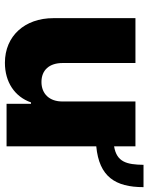

<svg xmlns="http://www.w3.org/2000/svg" viewBox="70 -673 610 790"><g transform="rotate(90 375.0 -278.0)"><path d="M750 -563.5H658.2C657.2 -493.7 646.5 -453.1 582 -442.4V-530.3H397.5V-231.4C398.4 -175.8 365.2 -143.6 317.4 -143.6C267.6 -143.6 239.3 -176.8 239.3 -230.5V-530.3H54.7V-192.4C54.7 -75.2 127.9 6.8 238.3 6.8C317.4 6.8 377.9 -33.2 401.4 -100.6H407.2V0H582V-369.1C707 -380.9 750 -447.3 750 -563.5Z"/></g></svg>

Font: Pretendard Black
Style: Regular
Weight: 900
Designer: Base glyphs from Inter by Rasmus Andersson; Hangeul glyphs from Noto Sans CJK(Source Han Sans) by Jang Soo-young and Kan
Foundry: Kil Hyung-jin
Version: Version 1.309;Glyphs 3.2 (3225)